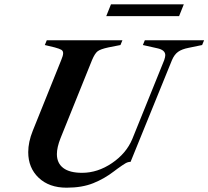

<svg xmlns="http://www.w3.org/2000/svg" viewBox="-20 -860 967 891"><path d="M111 -154Q111 -201 132 -253L264 -581Q273 -602 273 -613Q273 -624 264.5 -629Q256 -634 234 -640L188 -651L197 -673H548L539 -651L483 -640Q446 -632 433 -622Q420 -612 407 -581L261 -219Q244 -176 244 -145Q244 -103 273.5 -80.5Q303 -58 361 -58Q433 -58 499.5 -103Q566 -148 594 -215L742 -581Q747 -596 747 -604Q747 -628 710 -636L643 -651L652 -673H927L918 -651L855 -638Q824 -632 806.5 -619.5Q789 -607 778 -581L586 -109Q574 -109 562 -102Q550 -95 525 -77L509 -65Q465 -31 413 -10Q361 11 289 11Q208 11 159.5 -35Q111 -81 111 -154ZM495 -840H833L811 -785H473Z"/></svg>

Font: Ibarra Real Nova
Style: Bold Italic
Weight: 700
Italic angle: -22°
Designer: Jose Maria Ribagorda & Octavio Pardo
Foundry: Octavio Pardo
Version: Version 1.014